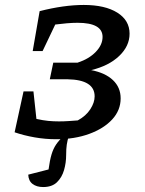

<svg xmlns="http://www.w3.org/2000/svg" viewBox="-20 -554 585 775"><path d="M39 -20 75 -185H115L127 -74Q154 -68 175 -66Q196 -64 218 -64Q238 -64 259.5 -65.5Q281 -67 294 -68Q327 -86 344.5 -113Q362 -140 362 -165Q362 -232 253 -234H181L195 -301H293Q339 -316 366.5 -344.5Q394 -373 394 -405Q394 -462 293 -462Q273 -462 249.5 -460Q226 -458 203 -455L152 -348H112L140 -509Q238 -534 318 -534Q404 -534 453.5 -503Q503 -472 503 -418Q503 -368 461 -328Q419 -288 348 -271Q405 -260 436 -230.5Q467 -201 467 -157Q467 -109 433 -72Q399 -35 340 -13.5Q281 8 207 8Q163 8 120 0.5Q77 -7 39 -20ZM154 201Q128 201 111.5 188.5Q95 176 94 151L176 130Q181 93 188 69.5Q195 46 207 28.5Q219 11 238 -6H258Q252 13 249.5 30Q247 47 247 72Q247 103 238.5 132.5Q230 162 210 181.5Q190 201 154 201Z"/></svg>

Font: Piazzolla SC Medium
Style: Italic
Weight: 500
Italic angle: -11.3°
Designer: Juan Pablo del Peral
Foundry: Huerta Tipografica
Version: Version 1.330